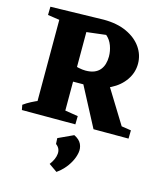

<svg xmlns="http://www.w3.org/2000/svg" viewBox="-140 -771 998 1186"><g transform="rotate(15 359.5 -178.0)"><path d="M261 -251 252 -357Q278 -347 302.5 -342Q327 -337 346 -337Q378 -337 400.5 -346Q423 -355 437 -371.5Q451 -388 457.5 -410Q464 -432 464 -458Q464 -493 451.5 -527Q439 -561 413 -583L280 -567L35 -662L374 -670Q460 -670 521.5 -641.5Q583 -613 616 -565.5Q649 -518 649 -461Q649 -405 616.5 -357.5Q584 -310 527 -281Q470 -252 395 -252ZM30 0 24 -32Q46 -48 71 -61Q96 -74 123 -85L124 0ZM232 0 235 -75 373 -53 372 0ZM109 0V-662H290V0ZM572 0 575 -74 713 -53 712 0ZM156 -591 34 -609 35 -662H157ZM488 0 335 -291 505 -300 690 0ZM335 314 282 277Q311 239 314 204Q317 169 288 148L286 111L383 66Q418 83 430 109Q442 135 436.5 165Q431 195 415 224.5Q399 254 377 277.5Q355 301 335 314Z"/></g></svg>

Font: Eczar
Style: Bold
Weight: 700
Designer: Vaibhav Singh
Foundry: Rosetta Type Foundry
Version: Version 2.000